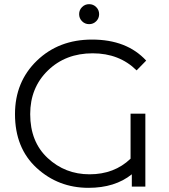

<svg xmlns="http://www.w3.org/2000/svg" viewBox="-20 -896 813 922"><path d="M442 -794Q428 -780 408 -780Q388 -780 374 -794Q360 -808 360 -828Q360 -848 374 -862Q388 -876 408 -876Q428 -876 442 -862Q456 -848 456 -828Q456 -808 442 -794ZM607 -134V-350H678V0H613V-59Q532 6 405 6Q260 6 156 -89.5Q52 -185 52 -348Q52 -503 157 -604.5Q262 -706 422 -706Q589 -706 682 -605L636 -558Q553 -640 425 -640Q295 -640 210 -557.5Q125 -475 125 -348Q125 -215 209 -137Q293 -59 410 -59Q529 -59 607 -134Z"/></svg>

Font: Montserrat Alternates
Style: Regular
Weight: 400
Designer: Julieta Ulanovsky
Foundry: Julieta Ulanovsky
Version: Version 7.200;PS 007.200;hotconv 1.0.88;makeotf.lib2.5.64775